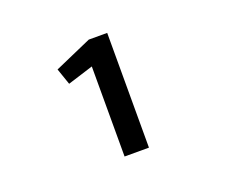

<svg xmlns="http://www.w3.org/2000/svg" viewBox="-75 -742 712 607"><g transform="rotate(-20 281.5 -439.0)"><path d="M251 -246H333V-632H271L146 -577L165 -522L251 -549Z"/></g></svg>

Font: Inconsolata SemiExpanded
Style: Bold
Weight: 700
Width: 6
Monospace: yes
Designer: Raph Levien, Cyreal, Brenton Simpson
Foundry: Raph Levien, Cyreal, Google
Version: Version 3.100